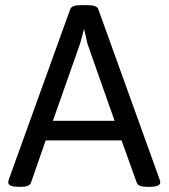

<svg xmlns="http://www.w3.org/2000/svg" viewBox="-20 -722 653 744"><path d="M185 -254H424L319 -552L306 -610L290 -552ZM601 -15Q601 2 558 2H550Q515 2 510 -14L451 -178H157L100 -14Q95 2 60 2H55Q12 2 12 -15Q12 -20 15 -29L252 -686Q257 -702 292 -702H321Q356 -702 361 -686L598 -28Q601 -21 601 -15Z"/></svg>

Font: mmAsap
Style: Regular
Weight: 400
Designer: Pablo Cosgaya
Foundry: Omnibus-Type
Version: Version 1.001